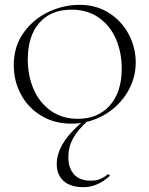

<svg xmlns="http://www.w3.org/2000/svg" viewBox="-20 -500 619 795"><path d="M37 -230Q37 -308 78 -365Q119 -422 181.5 -451Q244 -480 309 -480Q379 -480 432 -446Q485 -412 513.5 -357Q542 -302 542 -242Q542 -174 506 -115.5Q470 -57 408.5 -22.5Q347 12 275 12Q205 12 150.5 -21Q96 -54 66.5 -109.5Q37 -165 37 -230ZM484 -216Q484 -283 460 -338.5Q436 -394 389 -427Q342 -460 276 -460Q190 -460 142.5 -405Q95 -350 95 -254Q95 -186 119.5 -130Q144 -74 191 -41Q238 -8 302 -8Q385 -8 434.5 -63Q484 -118 484 -216ZM263 150Q263 196 286.5 222Q310 248 355 248Q379 248 394.5 241.5Q410 235 426 222H428Q431 222 433.5 225Q436 228 433 230Q382 275 326 275Q272 275 243.5 249.5Q215 224 215 179Q215 89 334 -6L345 -1Q302 37 282.5 73Q263 109 263 150Z"/></svg>

Font: Cormorant SC Light
Style: Regular
Weight: 300
Designer: Christian Thalmann (Catharsis Fonts)
Foundry: Catharsis Fonts
Version: Version 4.000